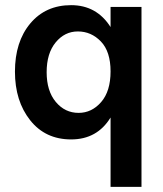

<svg xmlns="http://www.w3.org/2000/svg" viewBox="-20 -534 634 745"><path d="M285 -96Q336 -96 372.5 -138Q409 -180 409 -257Q409 -334 371.5 -373Q334 -412 282 -412Q231 -412 196 -369.5Q161 -327 161 -254Q161 -181 196.5 -138.5Q232 -96 285 -96ZM529 191H409V-78Q357 7 256 7Q156 7 97 -67.5Q38 -142 38 -256Q38 -372 97.5 -443Q157 -514 256 -514Q355 -514 409 -429V-507H529Z"/></svg>

Font: Hind Siliguri SemiBold
Style: Regular
Weight: 600
Designer: Jyotish Sonowal
Foundry: Indian Type Foundry
Version: Version 1.001;PS 1.0;hotconv 1.0.86;makeotf.lib2.5.63406; tt